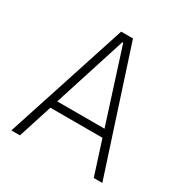

<svg xmlns="http://www.w3.org/2000/svg" viewBox="-161 -820 909 948"><g transform="rotate(30 293.0 -346.5)"><path d="M33.7 0H82.5L144.5 -193.4H441.4L503.4 0H552.2L326.7 -693.4H259.3ZM158.2 -237.3 290.5 -650.9H295.4L427.7 -237.3Z"/></g></svg>

Font: Cascadia Code PL ExtraLight
Style: Regular
Weight: 200
Monospace: yes
Designer: Aaron Bell
Foundry: Saja Typeworks
Version: Version 2404.023